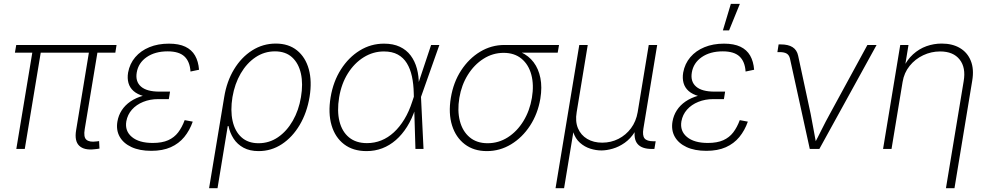

<svg xmlns="http://www.w3.org/2000/svg" viewBox="-20 -775 5151 999"><path d="M471.7 1.5Q418 7.8 392.3 -16.6Q366.7 -41 376 -97.2L446.3 -524.4H490.7L420.9 -103.5Q413.6 -61.5 429.7 -47.9Q445.8 -34.2 481 -39.1Q487.8 -40 489.7 -40Q491.7 -40 495.6 -41L497.6 -2Q492.7 -1 485.8 0Q479 1 471.7 1.5ZM64.9 0 151.9 -524.4H195.8L108.9 0ZM57.6 -501 64.5 -541H586.4L580.1 -501Z M767.1 9.8Q706.1 9.8 664.1 -9.8Q622.1 -29.3 602.8 -63.5Q583.5 -97.7 590.8 -142.1Q596.2 -174.3 613.3 -200.9Q630.4 -227.5 658.9 -247.1Q687.5 -266.6 726.3 -277.3Q765.1 -288.1 814 -288.1H862.8L858.4 -259.3H802.7Q760.7 -259.3 725.1 -244.9Q689.5 -230.5 666.5 -204.6Q643.6 -178.7 637.2 -143.6Q628.9 -93.3 666.3 -62.3Q703.6 -31.2 774.9 -31.2Q823.2 -31.2 855 -45.4Q886.7 -59.6 907 -86.2Q927.2 -112.8 940.9 -149.9L982.9 -142.1Q966.8 -96.2 938.7 -62Q910.6 -27.8 868.4 -9Q826.2 9.8 767.1 9.8ZM810.1 -265.1Q761.2 -265.1 727.8 -274.7Q694.3 -284.2 674.8 -301.5Q655.3 -318.8 648.4 -343.3Q641.6 -367.7 646.5 -397.5Q654.8 -443.4 683.6 -477.3Q712.4 -511.2 757.3 -529.5Q802.2 -547.9 858.9 -547.9Q910.6 -547.9 944.1 -532Q977.5 -516.1 994.9 -485.8Q1012.2 -455.6 1015.6 -412.1L971.2 -402.8Q967.8 -455.1 939.5 -481.4Q911.1 -507.8 852.5 -507.8Q786.6 -507.8 743.2 -477.8Q699.7 -447.8 691.4 -397.5Q683.6 -350.6 713.6 -324.5Q743.7 -298.3 809.1 -298.3H864.7L859.4 -265.1Z M1067.9 204.1 1146.5 -269.5Q1159.7 -351.6 1197.8 -414.3Q1235.8 -477.1 1292 -512.7Q1348.1 -548.3 1415 -548.3Q1481.4 -548.3 1525.4 -512.9Q1569.3 -477.5 1586.7 -415Q1604 -352.5 1590.8 -271Q1577.1 -188.5 1539.3 -124.8Q1501.5 -61 1446.5 -24.9Q1391.6 11.2 1325.7 11.2Q1279.8 11.2 1247.3 -6.3Q1214.8 -23.9 1195.6 -53.5Q1176.3 -83 1168.9 -119.1H1165L1111.8 204.1ZM1325.2 -29.8Q1380.9 -29.8 1426.5 -61Q1472.2 -92.3 1503.4 -146.7Q1534.7 -201.2 1545.9 -269.5Q1557.6 -338.4 1545.7 -392.1Q1533.7 -445.8 1499.8 -476.8Q1465.8 -507.8 1410.6 -507.8Q1355.5 -507.8 1309.6 -477.1Q1263.7 -446.3 1232.4 -392.6Q1201.2 -338.9 1189.5 -270Q1178.2 -200.2 1190.2 -146Q1202.1 -91.8 1236.3 -60.8Q1270.5 -29.8 1325.2 -29.8Z M1887.2 11.2Q1816.9 11.2 1770.3 -24.4Q1723.6 -60.1 1705.1 -123.3Q1686.5 -186.5 1700.2 -269Q1713.9 -351.1 1753.9 -413.8Q1793.9 -476.6 1851.8 -512.2Q1909.7 -547.9 1978 -547.9Q2025.9 -547.9 2060.3 -531.7Q2094.7 -515.6 2116.7 -486.3Q2138.7 -457 2149.2 -418Q2159.7 -378.9 2159.2 -333.5H2173.8L2170.4 -272.5L2183.6 0H2141.6L2132.8 -291Q2131.8 -337.9 2123.3 -377.4Q2114.7 -417 2096.9 -446Q2079.1 -475.1 2049.8 -491.2Q2020.5 -507.3 1977.5 -507.3Q1921.4 -507.3 1872.6 -477.1Q1823.7 -446.8 1790 -393.1Q1756.3 -339.4 1744.6 -268.6Q1732.9 -197.3 1746.3 -143.6Q1759.8 -89.8 1796.1 -60.1Q1832.5 -30.3 1889.2 -30.3Q1928.7 -30.3 1963.9 -44.4Q1999 -58.6 2029.3 -86.4Q2059.6 -114.3 2084 -154.5Q2108.4 -194.8 2125 -246.6L2223.1 -541H2266.1L2169.9 -269L2153.8 -208H2140.6Q2123.5 -156.2 2097.9 -115.5Q2072.3 -74.7 2039.8 -46.4Q2007.3 -18.1 1969 -3.4Q1930.7 11.2 1887.2 11.2Z M2513.2 11.2Q2445.3 11.2 2398.4 -24.4Q2351.6 -60.1 2332 -122.6Q2312.5 -185.1 2325.7 -265.6Q2338.9 -346.7 2379.4 -408.7Q2419.9 -470.7 2478.3 -505.9Q2536.6 -541 2604.5 -541H2888.7L2881.8 -501H2658.7L2600.6 -500Q2543.9 -500 2495.6 -469.2Q2447.3 -438.5 2414.3 -385.7Q2381.3 -333 2370.1 -266.1Q2358.9 -198.7 2372.8 -145.3Q2386.7 -91.8 2423.6 -60.8Q2460.4 -29.8 2517.1 -29.8Q2574.2 -29.8 2622.3 -60.5Q2670.4 -91.3 2703.4 -145Q2736.3 -198.7 2747.6 -266.1Q2758.8 -333 2744.6 -386Q2730.5 -439 2693.6 -469.5Q2656.7 -500 2600.6 -500L2601.1 -521Q2651.4 -521 2691.2 -502.9Q2731 -484.9 2756.6 -450.9Q2782.2 -417 2791.7 -369.1Q2801.3 -321.3 2791.5 -261.7Q2778.3 -183.1 2738 -121.3Q2697.8 -59.6 2639.4 -24.2Q2581.1 11.2 2513.2 11.2Z M2870.6 204.1 2994.1 -541H3038.1L2980.5 -191.4Q2972.2 -143.1 2987.3 -107.4Q3002.4 -71.8 3035.4 -52.2Q3068.4 -32.7 3113.3 -32.7Q3159.2 -32.7 3198 -52.5Q3236.8 -72.3 3263.2 -107.7Q3289.6 -143.1 3297.9 -191.4L3355.5 -541H3399.4L3327.6 -105.5Q3321.8 -69.8 3333.7 -54.9Q3345.7 -40 3379.4 -40H3391.6L3384.8 0H3371.6Q3319.3 0 3297.4 -25.9Q3275.4 -51.8 3284.2 -105L3295.9 -177.2H3314.5Q3305.7 -124.5 3283.2 -88.9Q3260.7 -53.2 3230.5 -32Q3200.2 -10.7 3168.2 -1.5Q3136.2 7.8 3108.9 7.8Q3081.1 7.8 3051.5 -1.5Q3022 -10.7 2997.8 -32Q2973.6 -53.2 2962.2 -88.9Q2950.7 -124.5 2959.5 -177.2H2978L2915 204.1Z M3655.3 9.8Q3594.2 9.8 3552.2 -9.8Q3510.3 -29.3 3491 -63.5Q3471.7 -97.7 3479 -142.1Q3484.4 -174.3 3501.5 -200.9Q3518.6 -227.5 3547.1 -247.1Q3575.7 -266.6 3614.5 -277.3Q3653.3 -288.1 3702.1 -288.1H3751L3746.6 -259.3H3690.9Q3648.9 -259.3 3613.3 -244.9Q3577.6 -230.5 3554.7 -204.6Q3531.7 -178.7 3525.4 -143.6Q3517.1 -93.3 3554.4 -62.3Q3591.8 -31.2 3663.1 -31.2Q3711.4 -31.2 3743.2 -45.4Q3774.9 -59.6 3795.2 -86.2Q3815.4 -112.8 3829.1 -149.9L3871.1 -142.1Q3855 -96.2 3826.9 -62Q3798.8 -27.8 3756.6 -9Q3714.4 9.8 3655.3 9.8ZM3698.2 -265.1Q3649.4 -265.1 3616 -274.7Q3582.5 -284.2 3563 -301.5Q3543.5 -318.8 3536.6 -343.3Q3529.8 -367.7 3534.7 -397.5Q3543 -443.4 3571.8 -477.3Q3600.6 -511.2 3645.5 -529.5Q3690.4 -547.9 3747.1 -547.9Q3798.8 -547.9 3832.3 -532Q3865.7 -516.1 3883.1 -485.8Q3900.4 -455.6 3903.8 -412.1L3859.4 -402.8Q3856 -455.1 3827.6 -481.4Q3799.3 -507.8 3740.7 -507.8Q3674.8 -507.8 3631.3 -477.8Q3587.9 -447.8 3579.6 -397.5Q3571.8 -350.6 3601.8 -324.5Q3631.8 -298.3 3697.3 -298.3H3752.9L3747.6 -265.1ZM3741.2 -616.7 3782.7 -754.9H3829.6L3773.4 -616.7Z M4193.4 0 4090.3 -470.2Q4085.9 -488.8 4073 -496.3Q4060.1 -503.9 4036.6 -503.9H4024.9L4031.2 -543.9H4043Q4081.5 -543.9 4104 -529.5Q4126.5 -515.1 4132.8 -485.4L4197.8 -183.1Q4206.1 -142.6 4213.1 -101.3Q4220.2 -60.1 4228 -20.5H4213.9Q4235.4 -60.5 4255.6 -101.6Q4275.9 -142.6 4298.3 -183.1L4493.2 -541H4541L4243.2 0Z M4676.3 -348.6 4618.7 0H4574.7L4664.1 -541H4707L4687 -418.9H4678.2Q4699.2 -463.9 4730.7 -492.4Q4762.2 -521 4800.5 -534.7Q4838.9 -548.3 4879.9 -548.3Q4935.5 -548.3 4974.6 -525.1Q5013.7 -502 5031.2 -458.7Q5048.8 -415.5 5038.6 -355L4946.3 204.1H4901.9L4994.1 -352.5Q5006.3 -423.3 4973.1 -465.3Q4939.9 -507.3 4871.6 -507.3Q4825.2 -507.3 4783.4 -487.5Q4741.7 -467.8 4712.9 -432.1Q4684.1 -396.5 4676.3 -348.6Z"/></svg>

Font: Inter 17pt ExtraLight
Style: Italic
Weight: 250
Italic angle: -9.3988°
Version: Version 4.001;git-66647c0bb